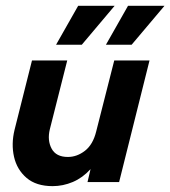

<svg xmlns="http://www.w3.org/2000/svg" viewBox="-20 -624 584 658"><path d="M160.4 13.9Q104.2 13.9 71.2 -14.2Q38.2 -42.4 28.1 -86.5Q18.1 -130.6 29.9 -179.2L89.6 -416.7H210.4L150.7 -180.6Q141.7 -143.1 156.9 -114.6Q172.2 -86.1 212.5 -86.1Q243.8 -86.1 271.2 -107.3Q298.6 -128.5 309.7 -173.6L371.5 -416.7H492.4L388.2 0H279.9L290.3 -44.4Q263.2 -14.6 229.5 -0.3Q195.8 13.9 160.4 13.9ZM343.1 -470.8 418.8 -604.2H543.8L431.2 -470.8ZM172.2 -470.8 247.9 -604.2H372.9L260.4 -470.8Z"/></svg>

Font: Afacad
Style: Bold Italic
Weight: 700
Italic angle: -14°
Designer: Kristian Moeller
Foundry: Dicotype
Version: Version 1.000; ttfautohint (v1.8.4.7-5d5b)